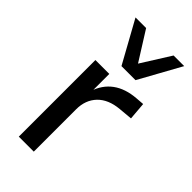

<svg xmlns="http://www.w3.org/2000/svg" viewBox="-238 -813 870 870"><g transform="rotate(45 197.5 -378.0)"><path d="M80 0V-491H169V-375H164Q182 -432 225 -463.5Q268 -495 335 -500L374 -503L381 -418L315 -412Q248 -406 212 -368.5Q176 -331 176 -271V0ZM183 -555 72 -756H140L228 -616L316 -756H384L273 -555Z"/></g></svg>

Font: Nunito Sans 10pt Medium
Style: Regular
Weight: 500
Designer: Vernon Adams
Foundry: Vernon Adams
Version: Version 3.101;gftools[0.9.27]